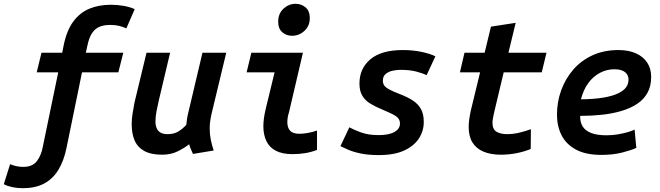

<svg xmlns="http://www.w3.org/2000/svg" viewBox="-86 -801 3466 1009"><path d="M34 188Q4 188 -21.5 182.5Q-47 177 -66 167L-33 62Q-20 67 -3 71.5Q14 76 36 76Q85 76 108 45.5Q131 15 139 -30L220 -421H107L132 -524H241L248 -560Q264 -640 298.5 -687Q333 -734 383 -755Q433 -776 497 -776Q532 -776 565 -770Q598 -764 622 -753L578 -652Q560 -660 540 -665Q520 -670 493 -670Q461 -670 437.5 -660.5Q414 -651 398 -627.5Q382 -604 373 -560L365 -524H562L536 -421H345L264 -26Q250 44 220.5 92Q191 140 145 164Q99 188 34 188Z M766 12Q707 12 671.5 -8Q636 -28 621 -64Q606 -100 606 -148Q606 -175 610.5 -203.5Q615 -232 621 -263L684 -524H808L749 -275Q742 -245 736.5 -216.5Q731 -188 731 -164Q731 -143 737 -128Q743 -113 757 -104.5Q771 -96 794 -96Q829 -96 852 -110.5Q875 -125 893 -145Q895 -162 897 -177Q899 -192 904 -211L978 -524H1103L1027 -208Q1022 -187 1019 -167Q1016 -147 1016 -126Q1016 -96 1021.5 -68Q1027 -40 1037 -10L928 8Q924 -1 917 -17.5Q910 -34 908 -43Q886 -25 849.5 -6.5Q813 12 766 12Z M1451 9Q1398 9 1364 -8.5Q1330 -26 1314 -59.5Q1298 -93 1298 -137Q1298 -157 1301 -179.5Q1304 -202 1310 -227L1357 -421H1210L1235 -524H1506L1433 -212Q1428 -197 1426 -183.5Q1424 -170 1424 -159Q1424 -130 1438.5 -114Q1453 -98 1487 -98Q1506 -98 1530 -102Q1554 -106 1580 -115V-13Q1548 -1 1516.5 4Q1485 9 1451 9ZM1449 -613Q1419 -613 1397.5 -631.5Q1376 -650 1376 -687Q1376 -730 1404 -755.5Q1432 -781 1467 -781Q1498 -781 1520 -762Q1542 -743 1542 -706Q1542 -665 1514 -639Q1486 -613 1449 -613Z M1905 14Q1849 14 1809 5.5Q1769 -3 1743 -14.5Q1717 -26 1703 -33L1750 -132Q1771 -120 1810 -105.5Q1849 -91 1903 -91Q1940 -91 1965 -98.5Q1990 -106 2003 -119.5Q2016 -133 2016 -152Q2016 -176 1995.5 -190Q1975 -204 1926 -224Q1887 -240 1860 -256.5Q1833 -273 1818 -298Q1803 -323 1803 -362Q1803 -441 1860.5 -489.5Q1918 -538 2031 -538Q2085 -538 2131 -528Q2177 -518 2202 -505L2156 -406Q2133 -417 2099.5 -425.5Q2066 -434 2018 -434Q2000 -434 1978 -429.5Q1956 -425 1941 -412.5Q1926 -400 1926 -377Q1926 -362 1933.5 -351.5Q1941 -341 1960.5 -330.5Q1980 -320 2014 -307Q2056 -291 2084 -272.5Q2112 -254 2126.5 -227.5Q2141 -201 2141 -160Q2141 -113 2115.5 -73.5Q2090 -34 2038 -10Q1986 14 1905 14Z M2547 12Q2493 12 2455 -4Q2417 -20 2397 -52Q2377 -84 2377 -134Q2377 -153 2380 -174.5Q2383 -196 2388 -219L2437 -421H2331L2355 -524H2461L2494 -661L2624 -681L2586 -524H2786L2761 -421H2561L2511 -211Q2508 -196 2505 -182Q2502 -168 2502 -157Q2502 -120 2524.5 -108Q2547 -96 2577 -96Q2610 -96 2642 -103.5Q2674 -111 2704 -122L2703 -18Q2669 -4 2628.5 4Q2588 12 2547 12Z M3074 13Q2992 13 2940.5 -15Q2889 -43 2865 -90.5Q2841 -138 2841 -198Q2841 -265 2863 -326Q2885 -387 2926.5 -435Q2968 -483 3028 -510.5Q3088 -538 3164 -538Q3218 -538 3256.5 -520.5Q3295 -503 3315.5 -471.5Q3336 -440 3336 -397Q3336 -348 3316.5 -313Q3297 -278 3262 -255Q3227 -232 3180 -218Q3133 -204 3078 -198Q3023 -192 2963 -192Q2962 -159 2976 -136.5Q2990 -114 3021 -102Q3052 -90 3101 -90Q3132 -90 3161.5 -95Q3191 -100 3214.5 -107Q3238 -114 3249 -120L3258 -24Q3233 -12 3184.5 0.5Q3136 13 3074 13ZM2967 -279Q3037 -280 3084.5 -288Q3132 -296 3161.5 -310Q3191 -324 3204 -342Q3217 -360 3217 -382Q3217 -398 3209 -410.5Q3201 -423 3184.5 -430Q3168 -437 3142 -437Q3103 -437 3067.5 -418.5Q3032 -400 3006 -365Q2980 -330 2967 -279Z"/></svg>

Font: Ubuntu Sans Mono SemiBold
Style: Italic
Weight: 600
Italic angle: -13.5°
Monospace: yes
Designer: Dalton Maag Ltd
Foundry: Dalton Maag Ltd
Version: Version 1.006